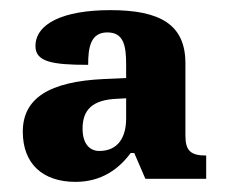

<svg xmlns="http://www.w3.org/2000/svg" viewBox="-20 -739 448 379"><path d="M129 -380C181 -380 215 -406 238 -437H245L267 -386H387V-432C357 -432 346 -441 346 -471V-614C346 -690 297 -719 198 -719C104 -719 50 -692 50 -648C50 -617 83 -611 154 -611C154 -646 159 -675 192 -675C224 -675 229 -649 229 -612V-585L185 -583C77 -578 25 -545 25 -479C25 -415 65 -380 129 -380ZM176 -441C158 -441 143 -454 143 -485C143 -522 162 -542 211 -544L229 -545V-505C229 -468 213 -441 176 -441Z"/></svg>

Font: Noto Serif Tamil SemiCondensed ExtraBold
Style: Regular
Weight: 800
Width: 4
Designer: Indian Type Foundry, Tom Grace, and the Monotype Design Team
Foundry: Monotype Imaging Inc.
Version: Version 2.004